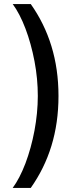

<svg xmlns="http://www.w3.org/2000/svg" viewBox="-20 -777 413 947"><path d="M268.5 -303.6C268.5 -481.5 220.9 -630.7 131.7 -757.1H42.6C89.1 -694.6 128.2 -590.6 150.2 -474.8C161.2 -416.9 166.5 -359.7 166.5 -303.6C166.5 -191.1 142.8 -70.3 105.5 28.8C86.6 78.1 65.7 118.6 42.6 149.9H131.7C220.9 23.4 268.5 -125 268.5 -303.6Z"/></svg>

Font: Inter 465
Style: Regular
Weight: 400
Designer: Rasmus Andersson
Foundry: rsms
Version: Version 3.019;Glyphs 3.1.2 (3151)